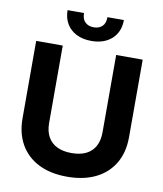

<svg xmlns="http://www.w3.org/2000/svg" viewBox="-100 -1014 935 1104"><g transform="rotate(10 368.0 -462.0)"><path d="M367 9.4Q268.9 9.4 199.4 -26Q130 -61.4 93.5 -125.7Q57 -190 57 -277.1V-729H212.1V-277.6Q212.1 -228.6 230.9 -195.4Q249.7 -162.1 284.6 -145.6Q319.4 -129 368.4 -129Q420 -129 454.6 -146.6Q489.1 -164.1 506.6 -197.5Q524 -230.9 524 -277.6V-729H678.9V-277.1Q678.9 -187.1 640.8 -123.1Q602.7 -59 532.9 -24.8Q463 9.4 367 9.4ZM368.4 -783.7Q318.9 -783.7 281.8 -802.2Q244.7 -820.7 224.5 -854.6Q204.3 -888.4 204 -934.4H300Q300 -899 318.9 -881.1Q337.7 -863.3 368.4 -863.3Q399.9 -863.3 418.4 -881.1Q436.9 -899 436.9 -934.4H532.9Q532.6 -864.7 487.9 -824.2Q443.3 -783.7 368.4 -783.7Z"/></g></svg>

Font: Mona Sans ExtraLight
Style: Regular
Weight: 200
Designer: Deni Anggara
Foundry: GitHub
Version: Version 2.000